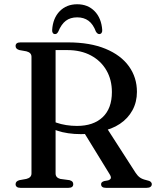

<svg xmlns="http://www.w3.org/2000/svg" viewBox="-20 -904 751 924"><path d="M639 -462Q639 -413 617.5 -373.5Q596 -334 556.8 -307.8Q517.5 -281.5 463.5 -271.5Q447 -268.5 432.2 -265.5Q417.5 -262.5 402.2 -260.5Q387 -258.5 369.5 -258.5Q337.5 -258.5 308.2 -262.8Q279 -267 254.2 -275.5Q229.5 -284 211.5 -295.5L216 -331Q230.5 -321 252 -313.5Q273.5 -306 298.8 -302Q324 -298 350.5 -298Q429.5 -298 474 -340Q518.5 -382 518.5 -461Q518.5 -520 492.2 -565.5Q466 -611 417.8 -637Q369.5 -663 303.5 -663H247.5V-69.5Q247.5 -59 253.2 -52.5Q259 -46 270 -43L314.5 -37Q325 -34 328.8 -29.2Q332.5 -24.5 332.5 -17.5Q332.5 0 309 0H78.5Q66.5 0 60.8 -4.8Q55 -9.5 55 -17.5Q55 -32 73.5 -37L107 -43Q119 -46 125.2 -52.5Q131.5 -59 131.5 -69.5V-630.5Q131.5 -641 125.2 -647.5Q119 -654 107 -657L73.5 -663Q55 -668 55 -682.5Q55 -691 60.8 -695.5Q66.5 -700 78.5 -700H307Q413.5 -700 487.8 -669.2Q562 -638.5 600.5 -584.8Q639 -531 639 -462ZM379 -275 493.5 -288.5 632.5 -72.5Q642 -58 653 -50Q664 -42 683 -37.5Q699.5 -34 705 -29.2Q710.5 -24.5 710.5 -17.5Q710.5 -9.5 704.2 -4.8Q698 0 685.5 0H490Q466.5 0 466.5 -17.5Q466.5 -23 470 -26.5Q473.5 -30 481 -32.5L500.5 -36Q512 -40 513.5 -47Q515 -54 507 -66.5ZM351.5 -820.5Q318.5 -820.5 296.8 -804Q275 -787.5 260.5 -752Q257 -745.5 253.5 -742.8Q250 -740 245 -740Q238 -740 234.2 -745.2Q230.5 -750.5 231 -759.5Q234.5 -816.5 267.2 -850Q300 -883.5 351.5 -883.5Q403 -883.5 435.5 -850Q468 -816.5 472 -759.5Q472.5 -750.5 468.5 -745.2Q464.5 -740 457.5 -740Q453.5 -740 449.5 -742.8Q445.5 -745.5 441.5 -752Q428 -788 405.8 -804.2Q383.5 -820.5 351.5 -820.5Z"/></svg>

Font: Fraunces 20pt
Style: Regular
Weight: 400
Version: Version 1.000;[b76b70a41]